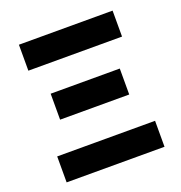

<svg xmlns="http://www.w3.org/2000/svg" viewBox="-120 -756 811 859"><g transform="rotate(-20 285.5 -326.0)"><path d="M52.6 0V-123.6H518.6V0ZM121.1 -273.7V-397.3H450.2V-273.7ZM62.6 -528.2V-651.8H508.6V-528.2Z"/></g></svg>

Font: Source Sans 3 VF
Style: Regular
Weight: 200
Designer: Paul D. Hunt
Foundry: Adobe
Version: Version 3.046;hotconv 1.0.118;makeotfexe 2.5.65603